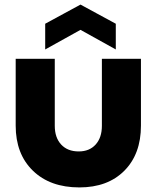

<svg xmlns="http://www.w3.org/2000/svg" viewBox="-20 -816 713 842"><path d="M328.1 5.9Q199.7 5.9 124.3 -67.4Q48.8 -140.6 48.8 -265.1V-558.1H220.2V-264.2Q220.2 -212.4 248.3 -182.1Q276.4 -151.9 325.2 -151.9Q372.1 -151.9 399.4 -182.1Q426.8 -212.4 426.8 -264.2V-558.1H598.1V-265.1Q598.1 -140.6 525.4 -67.4Q452.6 5.9 328.1 5.9ZM178.2 -599.1V-711.9L333 -795.9L487.8 -711.9V-599.1L333 -685.1Z"/></svg>

Font: Biathlonist
Style: Bold
Weight: 700
Designer: Go4gold
Foundry: Go4gold
Version: Version 3.010;FEAKit 1.0